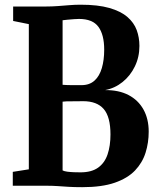

<svg xmlns="http://www.w3.org/2000/svg" viewBox="-20 -770 654 796"><path d="M99.5 -68V-670L34.5 -683V-743H170Q195.5 -743 219.2 -744.8Q243 -746.5 266.5 -748.5Q290 -750.5 314 -750.5Q386 -750.5 433.2 -737Q480.5 -723.5 508 -699.8Q535.5 -676 546.8 -645.2Q558 -614.5 558 -579.5Q558 -533.5 539.2 -494.8Q520.5 -456 488.2 -430Q456 -404 415.5 -396.5Q472.5 -397 512.8 -376Q553 -355 574.8 -316Q596.5 -277 596.5 -224Q596.5 -178.5 583.5 -137Q570.5 -95.5 539.8 -63.2Q509 -31 455.8 -12.5Q402.5 6 321 6Q287.5 6 263.8 4.5Q240 3 218.8 1.5Q197.5 0 170 0H33V-57.5ZM239.5 -418.5Q245.5 -418 255.5 -417.5Q265.5 -417 276.8 -417Q288 -417 299 -417Q310 -417 318 -417Q351 -417 371.8 -435.8Q392.5 -454.5 402.2 -487.8Q412 -521 412 -564Q412 -626 388 -658.8Q364 -691.5 307.5 -691.5Q300 -691.5 286 -690.5Q272 -689.5 258.8 -688.2Q245.5 -687 239.5 -686ZM239.5 -63.5Q246 -60 259.2 -58.2Q272.5 -56.5 287.2 -56Q302 -55.5 314 -55.5Q359.5 -55.5 386.8 -75Q414 -94.5 426 -130Q438 -165.5 438 -212.5Q438 -285.5 410 -318Q382 -350.5 324.5 -350.5Q315.5 -350.5 303.2 -350.2Q291 -350 278.8 -350Q266.5 -350 256 -349.8Q245.5 -349.5 239.5 -348.5Z"/></svg>

Font: Merriweather 24pt SemiCondensed
Style: Bold
Weight: 700
Width: 4
Designer: Eben Sorkin
Foundry: Eben Sorkin
Version: Version 2.100